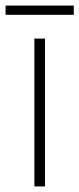

<svg xmlns="http://www.w3.org/2000/svg" viewBox="-41 -667 284 687"><path d="M120 0H82V-529H120ZM223 -647V-614H-21V-647Z"/></svg>

Font: Noto Sans Khmer SemiCondensed ExtraLight
Style: Regular
Weight: 200
Width: 4
Designer: Danh Hong and the Monotype Design Team
Foundry: Monotype Imaging Inc.
Version: Version 2.004; ttfautohint (v1.8.4.7-5d5b)